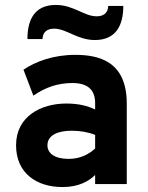

<svg xmlns="http://www.w3.org/2000/svg" viewBox="-20 -745 598 777"><path d="M364 -583C449 -583 479 -642 479 -721H418C417 -690 396 -679 371 -679C320 -679 278 -725 206 -725C121 -725 91 -667 91 -587H152C153 -618 174 -629 199 -629C249 -629 293 -583 364 -583ZM365 0H493V-326C493 -500 376 -523 284 -523C196 -523 124 -496 75 -463L115 -358C163 -391 213 -409 273 -409C332 -409 365 -384 365 -328V-302C334 -317 297 -326 248 -326C147 -326 45 -275 45 -157C45 -45 127 12 233 12C300 12 341 -13 365 -37ZM258 -102C202 -102 172 -124 172 -157C172 -199 216 -216 270 -216C305 -216 338 -210 365 -199V-144C340 -121 305 -102 258 -102Z"/></svg>

Font: Overpass ExtraBold
Style: Regular
Weight: 800
Designer: Delve Withrington, Thomas Jockin
Foundry: Delve Fonts
Version: Version 3.000;DELV;Overpass